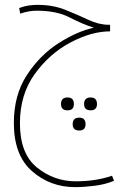

<svg xmlns="http://www.w3.org/2000/svg" viewBox="-20 -376 540 790"><path d="M289 394Q324 394 368.5 388.5Q413 383 449 368L441 347Q375 370 291 370Q203 370 132.5 313.5Q62 257 62 131Q62 13 123 -71.5Q184 -156 270.5 -201.5Q357 -247 433 -247V-274H428Q387 -274 343.5 -294.5Q300 -315 249 -335.5Q198 -356 134 -356Q118 -356 99 -353.5Q80 -351 59 -343L63 -320Q99 -332 131 -332Q213 -332 267 -304Q321 -276 366 -262Q297 -247 220.5 -198Q144 -149 90.5 -67Q37 15 37 130Q37 263 112 328.5Q187 394 289 394ZM284 52Q284 25 258 25Q231 25 231 52Q231 78 258 78Q284 78 284 52ZM379 52Q379 25 353 25Q326 25 326 52Q326 78 353 78Q379 78 379 52ZM332 135Q332 108 306 108Q279 108 279 135Q279 161 306 161Q332 161 332 135Z"/></svg>

Font: Noto Sans Arabic Condensed Thin
Style: Regular
Weight: 250
Width: 3
Designer: Nadine Chahine
Foundry: Monotype Imaging Inc.
Version: 1.001